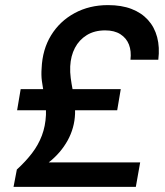

<svg xmlns="http://www.w3.org/2000/svg" viewBox="-20 -732 648 752"><path d="M33 0 46 -68Q80 -99 105 -131.5Q130 -164 144 -201Q158 -238 160 -282Q161 -305 158 -326.5Q155 -348 151 -370Q147 -392 144 -415Q141 -438 143 -464Q146 -538 180 -593.5Q214 -649 272 -680.5Q330 -712 403 -712Q456 -712 495 -697Q534 -682 559.5 -654Q585 -626 595.5 -586.5Q606 -547 600 -498H491Q495 -532 485 -557.5Q475 -583 451.5 -598Q428 -613 392 -613Q350 -613 320 -594.5Q290 -576 273.5 -544.5Q257 -513 255 -472Q254 -449 257 -426.5Q260 -404 264.5 -381Q269 -358 272 -334.5Q275 -311 274 -287Q272 -231 245 -182Q218 -133 171 -96H529L512 0ZM47 -300 61 -383H453L439 -300Z"/></svg>

Font: DM Sans 28pt SemiBold
Style: Italic
Weight: 600
Italic angle: -10°
Version: Version 4.004;gftools[0.9.30]